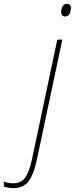

<svg xmlns="http://www.w3.org/2000/svg" viewBox="-161 -732 386 992"><path d="M176 -647Q163 -647 158 -656.5Q153 -666 156 -681Q162 -712 184 -712Q211 -712 204 -678Q198 -647 176 -647ZM-93 240Q-105 240 -118.5 237.5Q-132 235 -141 232V206Q-130 211 -117 213Q-104 215 -93 215Q-52 215 -31 186Q-10 157 4 92L135 -527H161L29 95Q13 171 -14 205.5Q-41 240 -93 240Z"/></svg>

Font: Noto Sans SemiCondensed Thin
Style: Italic
Weight: 100
Width: 4
Italic angle: -12°
Designer: Monotype Design Team
Foundry: Monotype Imaging Inc.
Version: Version 2.013; ttfautohint (v1.8.4.7-5d5b)